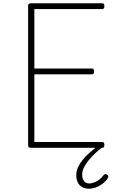

<svg xmlns="http://www.w3.org/2000/svg" viewBox="-20 -899 705 1168"><path d="M170 0Q160 0 155.5 -3.5Q151 -7 151 -15V-864Q151 -872 156 -875.5Q161 -879 171 -879H603Q608 -879 611.5 -875Q615 -871 615 -862Q615 -852 611.5 -848Q608 -844 603 -844H189V-482H541Q546 -482 549 -478Q552 -474 552 -465Q552 -455 549 -451Q546 -447 541 -447H189V-35H603Q608 -35 611.5 -31Q615 -27 615 -18Q615 -8 611.5 -4Q608 0 603 0ZM520 249Q486 249 465 228Q444 207 444 166Q444 143 454 120Q464 97 482 74.5Q500 52 525 30Q550 8 579 -14L610 -13V-9Q585 10 562 31Q539 52 520.5 74.5Q502 97 491 119Q480 141 480 164Q480 189 491.5 203Q503 217 523 217Q541 217 565.5 205Q590 193 610 167Q616 160 621.5 160Q627 160 631 163Q639 169 639 175Q639 181 634 187Q621 206 602 220Q583 234 562 241.5Q541 249 520 249Z"/></svg>

Font: Playwrite HR Lijeva Thin
Style: Regular
Weight: 250
Designer: Veronika Burian, José Scaglione
Foundry: TypeTogether
Version: Version 1.002